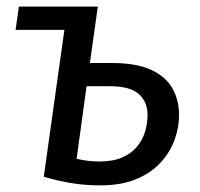

<svg xmlns="http://www.w3.org/2000/svg" viewBox="-20 -547 603 579"><path d="M275 -527 174 -457H27L37 -527ZM251 -357H318Q391 -357 435.5 -336.5Q480 -316 500 -280.5Q520 -245 520 -200Q520 -163 506.5 -125.5Q493 -88 464 -56.5Q435 -25 390 -6.5Q345 12 283 12Q234 12 191.5 4.5Q149 -3 112 -14L184 -527H275ZM280 -60Q320 -60 348 -72Q376 -84 393 -104.5Q410 -125 417.5 -150Q425 -175 425 -201Q425 -239 399 -263Q373 -287 311 -287H241L211 -68Q230 -64 245.5 -62Q261 -60 280 -60Z"/></svg>

Font: Fira Sans Variable
Style: Italic
Weight: 397
Italic angle: -8°
Designer: Carrois Corporate & Edenspiekermann AG
Foundry: Carrois Corporate GbR & Edenspiekermann AG
Version: Version 4.202